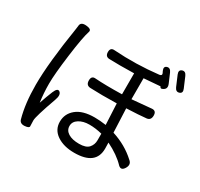

<svg xmlns="http://www.w3.org/2000/svg" viewBox="-176 -1031 1351 1300"><g transform="rotate(30 500.0 -380.5)"><path d="M636 -165Q585 -178 536.5 -178Q488 -178 455.5 -157.5Q423 -137 423 -103Q423 -69 454 -49.5Q485 -30 539 -30Q593 -30 614.5 -54.5Q636 -79 636 -113ZM883 -771Q871 -801 895.5 -809.5Q920 -818 933 -788L967 -708Q980 -678 955 -669.5Q930 -661 917 -691ZM219 -721Q201 -668 180.5 -512Q160 -356 160 -282Q160 -208 170 -138Q190 -197 208.5 -242Q227 -287 247.5 -270.5Q268 -254 251 -208Q192 -43 192.5 -13Q193 17 194 32Q195 47 159.5 49.5Q124 52 116 23Q86 -85 86 -230Q86 -401 133 -695L136 -719Q138 -752 182 -748Q226 -744 219 -721ZM709 -90Q709 39 541 39Q458 39 405 3Q352 -33 352 -95.5Q352 -158 401 -198Q450 -238 543 -238Q583 -238 632 -231Q627 -317 624 -395Q504 -392 416 -396Q383 -398 382.5 -434.5Q382 -471 413 -469Q495 -463 624 -466V-630Q504 -627 429 -630Q398 -632 398 -667Q398 -702 431 -699Q603 -687 777 -707Q798 -710 791 -727L784 -741Q771 -771 795 -778.5Q819 -786 832 -756L862 -686Q879 -647 839 -633Q828 -629 823 -643L696 -633V-469L849 -483Q882 -485 882 -448.5Q882 -412 851 -408Q796 -402 696 -398Q697 -353 704 -212Q811 -178 888 -107Q917 -84 896 -49Q875 -14 849 -38Q796 -94 708 -137Q709 -120 709 -90Z"/></g></svg>

Font: Raw Maruko Gothic CJK TC
Style: Regular
Weight: 400
Version: Version 1.001